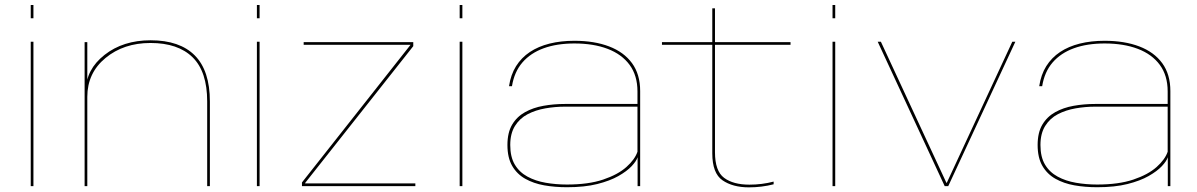

<svg xmlns="http://www.w3.org/2000/svg" viewBox="-20 -760 4888 784"><path d="M105.5 0H116.5V-589.5H105.5ZM105.5 -739.5V-685.5H116.5V-739.5Z M325.5 0H336.5V-412.5V-588H325.5ZM826 0H837V-345.5Q837 -471.5 775.5 -533.5Q714 -595.5 595 -595.5Q482.5 -595.5 406.8 -535.8Q331 -476 331 -391L336.5 -364.5Q336.5 -462 410.8 -523.2Q485 -584.5 594.5 -584.5Q707 -584.5 766.5 -526Q826 -467.5 826 -346Z M1029 0H1040V-589.5H1029ZM1029 -739.5V-685.5H1040V-739.5Z M1213 0H1676V-11H1226V-13L1667.5 -571.5V-588H1220V-577H1656V-576.5L1213 -15Z M1857 0H1868V-589.5H1857ZM1857 -739.5V-685.5H1868V-739.5Z M2295 4.5Q2367 4.5 2418.8 -8.5Q2470.5 -21.5 2505.2 -41.2Q2540 -61 2559.2 -81.5Q2578.5 -102 2583.5 -118V0H2594V-388Q2594 -456.5 2560.8 -502Q2527.5 -547.5 2467 -570.5Q2406.5 -593.5 2325.5 -593.5Q2270 -593.5 2224 -582Q2178 -570.5 2143.5 -547.5Q2109 -524.5 2087.2 -489.8Q2065.5 -455 2058.5 -408H2070.5Q2080 -466.5 2113.2 -505Q2146.5 -543.5 2200.2 -563Q2254 -582.5 2325.5 -582.5Q2403.5 -582.5 2461.2 -560.5Q2519 -538.5 2551 -495Q2583 -451.5 2583 -386.5V-335.5H2286.5Q2241.5 -335.5 2199.2 -328Q2157 -320.5 2123.8 -302Q2090.5 -283.5 2071.2 -251Q2052 -218.5 2052 -168Q2052 -116 2071.5 -82.5Q2091 -49 2124.8 -30Q2158.5 -11 2202.2 -3.2Q2246 4.5 2295 4.5ZM2295 -6.5Q2249.5 -6.5 2208 -13.8Q2166.5 -21 2133.8 -38.8Q2101 -56.5 2082.2 -87.8Q2063.5 -119 2063.5 -168Q2063.5 -215 2083 -246Q2102.5 -277 2134.8 -293.8Q2167 -310.5 2206.8 -317.5Q2246.5 -324.5 2287.5 -324.5H2583V-140.5Q2572.5 -109 2537.8 -78Q2503 -47 2443 -26.8Q2383 -6.5 2295 -6.5Z M3038 5Q3091 5 3139 -7.5V-18.5Q3091.5 -6 3040 -6Q2974 -6 2936.8 -33.8Q2899.5 -61.5 2899.5 -138.5V-577H3208V-588H2899.5V-726H2888.5V-588H2683V-577H2888.5V-134Q2888.5 -52.5 2930.2 -23.8Q2972 5 3038 5Z M3379.5 0H3390.5V-589.5H3379.5ZM3379.5 -739.5V-685.5H3390.5V-739.5Z M3837.5 0H3852L4126 -589.5H4113.5L3846 -13.5H3844.5L3577 -589.5H3564Z M4460 4.5Q4532 4.5 4583.8 -8.5Q4635.5 -21.5 4670.2 -41.2Q4705 -61 4724.2 -81.5Q4743.5 -102 4748.5 -118V0H4759V-388Q4759 -456.5 4725.8 -502Q4692.5 -547.5 4632 -570.5Q4571.5 -593.5 4490.5 -593.5Q4435 -593.5 4389 -582Q4343 -570.5 4308.5 -547.5Q4274 -524.5 4252.2 -489.8Q4230.5 -455 4223.5 -408H4235.5Q4245 -466.5 4278.2 -505Q4311.5 -543.5 4365.2 -563Q4419 -582.5 4490.5 -582.5Q4568.5 -582.5 4626.2 -560.5Q4684 -538.5 4716 -495Q4748 -451.5 4748 -386.5V-335.5H4451.5Q4406.5 -335.5 4364.2 -328Q4322 -320.5 4288.8 -302Q4255.5 -283.5 4236.2 -251Q4217 -218.5 4217 -168Q4217 -116 4236.5 -82.5Q4256 -49 4289.8 -30Q4323.5 -11 4367.2 -3.2Q4411 4.5 4460 4.5ZM4460 -6.5Q4414.5 -6.5 4373 -13.8Q4331.5 -21 4298.8 -38.8Q4266 -56.5 4247.2 -87.8Q4228.5 -119 4228.5 -168Q4228.5 -215 4248 -246Q4267.5 -277 4299.8 -293.8Q4332 -310.5 4371.8 -317.5Q4411.5 -324.5 4452.5 -324.5H4748V-140.5Q4737.5 -109 4702.8 -78Q4668 -47 4608 -26.8Q4548 -6.5 4460 -6.5Z"/></svg>

Font: Anybody Expanded Thin
Style: Regular
Weight: 250
Width: 7
Version: Version 1.113;gftools[0.9.25]